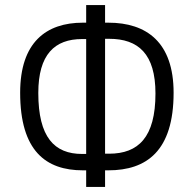

<svg xmlns="http://www.w3.org/2000/svg" viewBox="-20 -741 767 762"><path d="M306 -130C196 -130 132 -196 132 -372C132 -525 197 -586 306 -586H322V-130ZM413 -587C529 -587 597 -527 597 -370C597 -196 529 -131 413 -131H397V-587ZM309 -651C163 -651 60 -573 60 -373C60 -142 162 -65 309 -65H322V1H397V-65H410C562 -65 669 -142 669 -373C669 -573 562 -651 410 -651H397V-721H322V-651Z"/></svg>

Font: Perun Light
Style: Regular
Weight: 300
Foundry: Copyright (c) Stefan Peev, Context Ltd, 2016
Version: Version 1.089